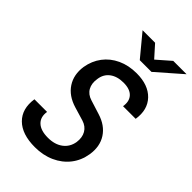

<svg xmlns="http://www.w3.org/2000/svg" viewBox="-280 -1050 1160 1160"><g transform="rotate(45 300.0 -470.0)"><path d="M257 10Q147 10 92 -44.5Q37 -99 51 -193H159Q151 -143 181 -114.5Q211 -86 273 -86Q331 -86 368.5 -114Q406 -142 414 -191Q420 -234 402.5 -264.5Q385 -295 347 -307L260 -333Q184 -356 148 -411Q112 -466 123 -541Q133 -601 167 -646Q201 -691 255 -716Q309 -741 377 -741Q477 -741 529 -686.5Q581 -632 567 -542H459Q467 -590 441.5 -617.5Q416 -645 361 -645Q307 -645 273 -619.5Q239 -594 233 -548Q226 -505 243 -474.5Q260 -444 299 -432L388 -404Q463 -381 498.5 -326Q534 -271 522 -195Q512 -133 476 -87Q440 -41 383.5 -15.5Q327 10 257 10ZM334 -810 218 -950H325L393 -874L480 -950H594L434 -810Z"/></g></svg>

Font: NKDuy Mono SemiBold
Style: Italic
Weight: 600
Italic angle: -9°
Monospace: yes
Designer: NKDuy
Foundry: NKDuy
Version: Version 2.251; ttfautohint (v1.8.4.7-5d5b)